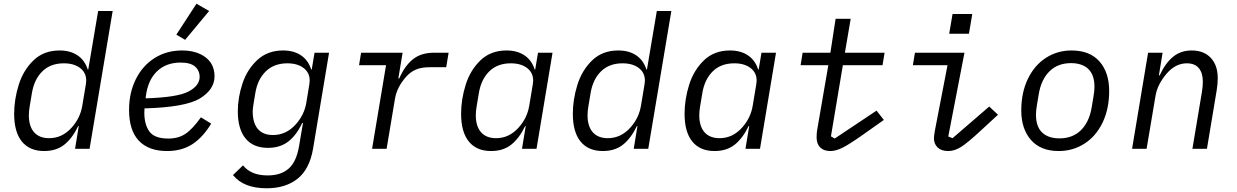

<svg xmlns="http://www.w3.org/2000/svg" viewBox="-20 -799 6640 1031"><path d="M403 -122H400Q368 -56 325 -22Q282 12 217 12Q139 12 97.5 -39Q56 -90 56 -188Q56 -265 80.5 -343.5Q105 -422 160 -475Q215 -528 300 -528Q357 -528 396 -502Q435 -476 451 -426H454L507 -740H585L461 0H383ZM365 -114Q411 -165 422 -232L441 -346Q443 -360 443 -366Q443 -409 410 -434Q377 -459 323 -459Q251 -459 207 -415.5Q163 -372 151 -297L139 -225Q135 -201 135 -180Q135 -121 163 -89Q191 -57 244 -57Q314 -57 365 -114Z M673 -209Q673 -301 709.5 -374Q746 -447 810.5 -487.5Q875 -528 957 -528Q1035 -528 1083.5 -491.5Q1132 -455 1132 -389Q1132 -319 1054.5 -271Q977 -223 756 -217Q755 -207 755 -194Q755 -130 782.5 -92.5Q810 -55 884 -55Q938 -55 976 -80.5Q1014 -106 1059 -169L1114 -135Q1069 -61 1012.5 -24.5Q956 12 877 12Q778 12 725.5 -43.5Q673 -99 673 -209ZM763 -281 762 -271Q932 -276 992 -307.5Q1052 -339 1052 -386Q1052 -420 1027.5 -441.5Q1003 -463 950 -463Q872 -463 823 -416Q774 -369 763 -281ZM974 -585 927 -613 1035 -779 1103 -740Z M1231 141 1285 89Q1328 143 1417 143Q1489 143 1530.5 106Q1572 69 1586 -15L1607 -139H1603Q1572 -73 1528 -39Q1484 -5 1419 -5Q1340 -5 1298.5 -55.5Q1257 -106 1257 -201Q1257 -275 1282 -350.5Q1307 -426 1362 -477Q1417 -528 1500 -528Q1557 -528 1596 -502Q1635 -476 1651 -426H1654L1669 -516H1747L1661 0Q1642 110 1577.5 161Q1513 212 1412 212Q1288 212 1231 141ZM1568 -131Q1614 -182 1625 -248L1641 -346Q1643 -360 1643 -366Q1643 -409 1610 -434Q1577 -459 1523 -459Q1452 -459 1407.5 -416Q1363 -373 1351 -299L1342 -245Q1337 -215 1337 -201Q1337 -139 1364.5 -106.5Q1392 -74 1446 -74Q1517 -74 1568 -131Z M1978 0 2053 -449H1908L1919 -516H2142L2119 -378H2124Q2153 -445 2197 -480.5Q2241 -516 2311 -516H2389L2376 -438H2288Q2243 -438 2213.5 -425.5Q2184 -413 2160 -386Q2111 -330 2101 -269L2056 0Z M2783 0 2803 -122H2800Q2768 -56 2725 -22Q2682 12 2617 12Q2539 12 2497.5 -39Q2456 -90 2456 -188Q2456 -265 2480.5 -343.5Q2505 -422 2560 -475Q2615 -528 2700 -528Q2757 -528 2796 -502Q2835 -476 2851 -426H2854L2869 -516H2947L2861 0ZM2765 -114Q2811 -165 2822 -232L2841 -346Q2843 -360 2843 -366Q2843 -409 2810 -434Q2777 -459 2723 -459Q2651 -459 2607 -415.5Q2563 -372 2551 -297L2539 -225Q2535 -201 2535 -180Q2535 -121 2563 -89Q2591 -57 2644 -57Q2714 -57 2765 -114Z M3403 -122H3400Q3368 -56 3325 -22Q3282 12 3217 12Q3139 12 3097.5 -39Q3056 -90 3056 -188Q3056 -265 3080.5 -343.5Q3105 -422 3160 -475Q3215 -528 3300 -528Q3357 -528 3396 -502Q3435 -476 3451 -426H3454L3507 -740H3585L3461 0H3383ZM3365 -114Q3411 -165 3422 -232L3441 -346Q3443 -360 3443 -366Q3443 -409 3410 -434Q3377 -459 3323 -459Q3251 -459 3207 -415.5Q3163 -372 3151 -297L3139 -225Q3135 -201 3135 -180Q3135 -121 3163 -89Q3191 -57 3244 -57Q3314 -57 3365 -114Z M3983 0 4003 -122H4000Q3968 -56 3925 -22Q3882 12 3817 12Q3739 12 3697.5 -39Q3656 -90 3656 -188Q3656 -265 3680.5 -343.5Q3705 -422 3760 -475Q3815 -528 3900 -528Q3957 -528 3996 -502Q4035 -476 4051 -426H4054L4069 -516H4147L4061 0ZM3965 -114Q4011 -165 4022 -232L4041 -346Q4043 -360 4043 -366Q4043 -409 4010 -434Q3977 -459 3923 -459Q3851 -459 3807 -415.5Q3763 -372 3751 -297L3739 -225Q3735 -201 3735 -180Q3735 -121 3763 -89Q3791 -57 3844 -57Q3914 -57 3965 -114Z M4365 -62Q4365 -85 4368 -101L4428 -449H4279L4290 -516H4439L4467 -698H4548L4517 -516H4730L4719 -449H4506L4442 -67L4462 -55L4687 -205L4726 -155L4613 -75Q4542 -25 4505.5 -6.5Q4469 12 4439 12Q4404 12 4384.5 -7Q4365 -26 4365 -62Z M4995 -57Q4995 -67 5000 -97L5068 -449H4882L4893 -516H5159L5072 -66L5095 -57L5292 -227L5339 -183L5248 -99Q5177 -33 5141.5 -10.5Q5106 12 5072 12Q5035 12 5015 -7Q4995 -26 4995 -57ZM5201 -724 5183 -618H5077L5095 -724Z M5464 -206Q5464 -302 5499.5 -375.5Q5535 -449 5596.5 -488.5Q5658 -528 5734 -528Q5832 -528 5884 -469Q5936 -410 5936 -310Q5936 -214 5900.5 -140.5Q5865 -67 5803 -27.5Q5741 12 5665 12Q5568 12 5516 -47.5Q5464 -107 5464 -206ZM5842 -222 5852 -282Q5857 -312 5857 -333Q5857 -397 5824 -428.5Q5791 -460 5731 -460Q5660 -460 5615.5 -416Q5571 -372 5558 -294L5548 -234Q5543 -204 5543 -183Q5543 -119 5576 -87.5Q5609 -56 5669 -56Q5740 -56 5784.5 -100Q5829 -144 5842 -222Z M6059 0 6145 -516H6223L6203 -394H6207Q6237 -459 6278.5 -493.5Q6320 -528 6379 -528Q6444 -528 6481.5 -488.5Q6519 -449 6519 -379Q6519 -347 6513 -312L6461 0H6383L6434 -305Q6439 -335 6439 -360Q6439 -407 6417.5 -433Q6396 -459 6353 -459Q6292 -459 6244 -403Q6195 -345 6185 -285L6137 0Z"/></svg>

Font: iA Writer Duo S
Style: Italic
Weight: 400
Italic angle: -9.5°
Designer: Mike Abbink, Paul van der Laan, Pieter van Rosmalen, Oliver Reichenstein
Foundry: Bold Monday and Information Architects Inc.
Version: Version 2.000